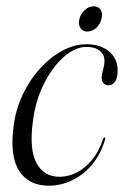

<svg xmlns="http://www.w3.org/2000/svg" viewBox="-20 -582 395 612"><path d="M255.5 -432.5Q220.5 -432.5 184.5 -401.5Q148.5 -370.5 120.8 -316.2Q93 -262 84.5 -192.5Q73 -104 96.8 -61.2Q120.5 -18.5 170 -18.5Q196.5 -18.5 222.8 -31.2Q249 -44 271.8 -70.5Q294.5 -97 308.5 -138.5Q310 -141.5 311 -143Q312 -144.5 313 -144Q314.5 -144 315.2 -142.2Q316 -140.5 315 -137.5Q304.5 -101.5 285.8 -73.8Q267 -46 242.8 -27.5Q218.5 -9 191.2 0.5Q164 10 136 10Q71.5 10 41 -37.5Q10.5 -85 23.5 -180Q30 -232.5 52 -279.5Q74 -326.5 106.8 -362.8Q139.5 -399 178 -420Q216.5 -441 256.5 -441Q288 -441 310.2 -429.5Q332.5 -418 344.2 -398.8Q356 -379.5 355 -355Q354.5 -332 346 -321Q337.5 -310 325.5 -310Q316.5 -310 310.2 -316.5Q304 -323 304 -334Q304.5 -347.5 308.8 -361Q313 -374.5 313 -389Q313 -408 297.8 -420.2Q282.5 -432.5 255.5 -432.5ZM258 -481.5Q243 -481.5 236 -493.2Q229 -505 233 -521.5Q237.5 -538.5 250.5 -550.2Q263.5 -562 278.5 -562Q294.5 -562 301.2 -550.2Q308 -538.5 303.5 -521.5Q299.5 -505 286.8 -493.2Q274 -481.5 258 -481.5Z"/></svg>

Font: Fraunces 120pt Light
Style: Italic
Weight: 300
Italic angle: -16°
Version: Version 1.000;[b76b70a41]